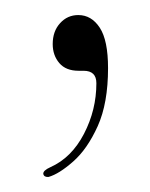

<svg xmlns="http://www.w3.org/2000/svg" viewBox="-20 -97 199 255"><path d="M84.5 -3Q67.5 -3 58.8 -13.2Q50 -23.5 50 -38.5Q50 -55.5 59.8 -66.2Q69.5 -77 84 -77Q101.5 -77 112.5 -60.2Q123.5 -43.5 123.5 -6.5Q123.5 40 109.8 70.5Q96 101 77.2 117.5Q58.5 134 44.5 138Q38.5 138.5 37.5 134Q37 129.5 47 125Q75 112.5 91.5 80.8Q108 49 108 13.5Q108 -3 91 -3Z"/></svg>

Font: Fraunces 72pt S000 Thin
Style: Regular
Weight: 100
Version: Version 1.000; ttfautohint (v1.8.3)